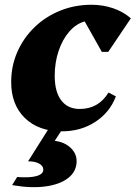

<svg xmlns="http://www.w3.org/2000/svg" viewBox="-20 -536 570 807"><path d="M240 16Q142 16 84.5 -40Q27 -96 27 -191Q27 -259 53 -318Q79 -377 125 -421.5Q171 -466 232.5 -491Q294 -516 365 -516Q412 -516 455 -501.5Q498 -487 530 -459L435 -318H408L336 -446Q300 -436 271.5 -403.5Q243 -371 226.5 -322.5Q210 -274 210 -217Q210 -150 237.5 -114Q265 -78 315 -78Q394 -78 436 -147L467 -131Q442 -64 381 -24Q320 16 240 16ZM31 242 52 208Q105 212 133.5 204Q162 196 162 177Q162 161 144.5 151.5Q127 142 98 142L192 -7H251L210 56Q251 61 276.5 85Q302 109 302 141Q302 184 267.5 211.5Q233 239 172 247.5Q111 256 31 242Z"/></svg>

Font: Platypi ExtraBold
Style: Italic
Weight: 800
Italic angle: -13°
Designer: David Sargent
Foundry: Bolt Cutter Type
Version: Version 1.200; ttfautohint (v1.8.4.7-5d5b)